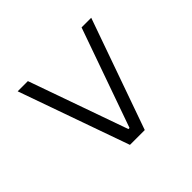

<svg xmlns="http://www.w3.org/2000/svg" viewBox="-135 -782 971 971"><g transform="rotate(-45 350.0 -296.5)"><path d="M87 -593H160L348 -62H356L544 -593H613L403 0H297Z"/></g></svg>

Font: Martian Mono SemiExpanded ExtraLight
Style: Regular
Weight: 250
Monospace: yes
Version: Version 0.930